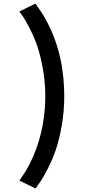

<svg xmlns="http://www.w3.org/2000/svg" viewBox="-20 -832 610 1077"><path d="M179 225 89 181Q115 143 124.5 127.5Q216.5 -29 231.5 -224.5Q234 -259 234 -294Q234 -373 220 -449Q206 -525 188.8 -574.5Q171.5 -624 147 -671.5Q122.5 -719 111.8 -735Q101 -751 90 -765.5Q89 -767 88.5 -767.5L178.5 -812Q210 -768 221 -749.5Q330.5 -569.5 339.5 -335Q340.5 -314.5 340.5 -294Q340.5 -208 326.2 -127Q312 -46 293.2 8Q274.5 62 249.5 111Q224.5 160 209.8 182.2Q195 204.5 182 221.5Q180 224 179 225Z"/></svg>

Font: League Mono Narrow Medium
Style: Regular
Weight: 500
Width: 3
Designer: Tyler Finck
Foundry: The League of Moveable Type / Tyler Finck
Version: Version 2.210